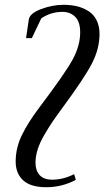

<svg xmlns="http://www.w3.org/2000/svg" viewBox="-20 -472 454 795"><path d="M44.9 196.8Q44.9 140.6 70.3 88.1Q95.7 35.6 142.1 -25.9Q248 -166 280 -224.1Q312 -282.2 312 -337.9Q312 -381.8 291.3 -402.3Q270.5 -422.9 238.8 -422.9Q190.9 -422.9 150.9 -396L111.8 -314H87.9L99.1 -390.1Q102.5 -416.5 149.9 -434.3Q197.3 -452.1 243.2 -452.1Q273.9 -452.1 299.6 -445.8Q325.2 -439.5 346.7 -425.8Q368.2 -412.1 380.1 -387.9Q392.1 -363.8 392.1 -331.1Q392.1 -270 360.4 -208.7Q328.6 -147.5 238.8 -25.9Q211.9 10.7 197 32.7Q182.1 54.7 163.3 86.9Q144.5 119.1 135.7 147.5Q127 175.8 127 202.1Q127 234.4 144.3 253.2Q161.6 272 195.8 272Q242.2 272 287.1 249L293.9 272.9Q236.3 303.2 171.9 303.2Q106.9 303.2 75.9 274.7Q44.9 246.1 44.9 196.8Z"/></svg>

Font: Dihjauti
Style: Bold Italic
Weight: 700
Italic angle: -9°
Designer: T. Christopher White
Version: Version 3.0.0